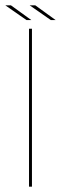

<svg xmlns="http://www.w3.org/2000/svg" viewBox="-35 -698 246 718"><path d="M73.5 0V-590.5H84.5V0ZM155 -623 76 -678H97L173 -623ZM64 -623 -15 -678H6L82 -623Z"/></svg>

Font: Anybody ExtraExpanded Thin
Style: Regular
Weight: 100
Width: 8
Designer: Tyler Finck
Foundry: Etcetera Type Company
Version: Version 1.010; ttfautohint (v1.8.3) -l 8 -r 50 -G 200 -x 14 